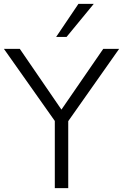

<svg xmlns="http://www.w3.org/2000/svg" viewBox="-29 -971 635 991"><path d="M73.2 -718.8 288.1 -405.3 503.9 -718.8H585.9L323.2 -345.7V0H253.9V-346.7L-8.8 -718.8ZM260.7 -780.3 376 -951.2H455.1L314.5 -780.3Z"/></svg>

Font: Min Sans Light
Style: Regular
Weight: 300
Designer: Jinseong-Kim, NotoSansCJK, Nunito
Foundry: Jinseong-Kim
Version: Version 1.400;Glyphs 3.1.2 (3151)